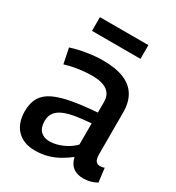

<svg xmlns="http://www.w3.org/2000/svg" viewBox="-177 -837 879 957"><g transform="rotate(30 263.0 -359.0)"><path d="M27 -135Q27 -184 46.5 -215.5Q66 -247 106 -265.5Q146 -284 206 -294.5Q266 -305 346 -311V-373Q346 -414 317 -435Q288 -456 233 -456Q213 -456 187.5 -454Q162 -452 134 -447Q106 -442 77 -433L59 -520Q102 -534 150 -541.5Q198 -549 240 -549Q313 -549 360.5 -529.5Q408 -510 431.5 -471Q455 -432 455 -374V-136Q455 -106 464 -95.5Q473 -85 487 -85Q492 -85 499 -86Q506 -87 513 -90L523 -10Q507 -1 488 4.5Q469 10 447 10Q409 10 386.5 -7.5Q364 -25 356 -61Q331 -42 302.5 -25.5Q274 -9 240.5 0.5Q207 10 167 10Q135 10 109.5 0.5Q84 -9 65.5 -27.5Q47 -46 37 -73Q27 -100 27 -135ZM137 -143Q137 -104 156 -85Q175 -66 207 -66Q231 -66 256 -73.5Q281 -81 304.5 -94.5Q328 -108 346 -127V-249Q297 -245 259 -239Q221 -233 193.5 -221.5Q166 -210 151.5 -191Q137 -172 137 -143ZM117 -649V-728H396V-649Z"/></g></svg>

Font: Georama ExtraCondensed Thin Medium
Style: Regular
Weight: 500
Version: Version 1.001